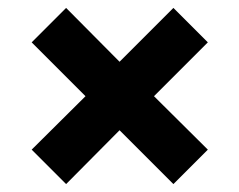

<svg xmlns="http://www.w3.org/2000/svg" viewBox="-20 -542 604 485"><path d="M147 -77 60 -164 196 -299 60 -435 147 -522 282 -386 418 -522 505 -435 369 -299 505 -164 418 -77 282 -213Z"/></svg>

Font: Ubuntu Sans ExtraBold
Style: Regular
Weight: 800
Designer: Dalton Maag Ltd
Foundry: Dalton Maag Ltd
Version: Version 1.006; ttfautohint (v1.8.4.7-5d5b)